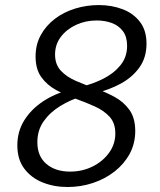

<svg xmlns="http://www.w3.org/2000/svg" viewBox="-20 -727 628 755"><path d="M245.7 8.4Q192.3 8.4 147.4 -9.7Q102.6 -27.7 75.4 -64Q48.2 -100.3 48.2 -155.3Q48.2 -210 75.2 -253.5Q102.2 -297 148.7 -328Q195.2 -359 254.9 -374L303.7 -348.9Q257.7 -334.9 217.3 -310.3Q176.8 -285.6 151.8 -250.3Q126.9 -215 126.9 -167.7Q126.9 -112.5 162.5 -82.3Q198.1 -52.2 255.4 -52.2Q303.6 -52.2 343.9 -72.2Q384.2 -92.2 408.8 -126.1Q433.5 -160.1 433.5 -202.4Q433.5 -243.3 410.8 -268Q388.2 -292.6 352.5 -308.6Q316.8 -324.6 276.7 -339.1Q236.5 -353.6 200.9 -372.9Q165.2 -392.3 142.6 -423.5Q119.9 -454.6 119.9 -505Q119.9 -552 140.6 -589.4Q161.2 -626.7 196.1 -653.2Q231 -679.7 275.8 -693.4Q320.7 -707.1 368.3 -707.1Q419 -707.1 461.7 -690.9Q504.4 -674.7 530.2 -641.2Q556.1 -607.7 556.1 -555.3Q556.1 -500.7 528.4 -462Q500.8 -423.4 455.7 -398.7Q410.5 -374 358.2 -361.4L299.6 -386.1Q344.2 -396.4 385.5 -417.1Q426.8 -437.7 453.3 -470Q479.8 -502.3 479.8 -546.6Q479.8 -582.6 463.3 -604.5Q446.8 -626.5 419.7 -636.5Q392.6 -646.5 360.3 -646.5Q316.4 -646.5 279.3 -629.3Q242.2 -612.2 219.4 -582.2Q196.5 -552.3 196.5 -512.7Q196.5 -473.4 219.2 -449.1Q241.9 -424.7 277.9 -409.1Q313.9 -393.4 354.2 -379.4Q394.5 -365.4 430.5 -345.9Q466.5 -326.4 489.1 -294.7Q511.8 -263.1 511.8 -211.7Q511.8 -162.7 490 -122.3Q468.1 -82 430.6 -52.7Q393.1 -23.3 345.4 -7.5Q297.7 8.4 245.7 8.4Z"/></svg>

Font: Bitter Thin
Style: Italic
Weight: 100
Italic angle: -9°
Designer: Sol Matas, and Bitter project Authors
Foundry: Sol Matas
Version: Version 2.002